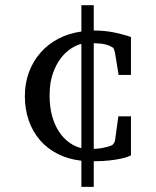

<svg xmlns="http://www.w3.org/2000/svg" viewBox="-20 -624 603 743"><path d="M294.9 -454.1Q275.4 -449.7 253.9 -435.5Q232.4 -421.4 214.1 -397Q195.8 -372.6 183.8 -337.4Q171.9 -302.2 171.9 -254.9Q171.9 -210.4 181.6 -175.3Q191.4 -140.1 208.3 -114.5Q225.1 -88.9 247.6 -72.8Q270 -56.6 294.9 -50.8ZM486.8 -22.9Q485.8 -22 476.3 -18.1Q466.8 -14.2 449 -10.3Q431.2 -6.3 404.5 -3.2Q377.9 0 342.8 0V99.1H294.9V-2Q244.1 -7.8 203.6 -28.3Q163.1 -48.8 134.8 -81.5Q106.4 -114.3 91.3 -157.7Q76.2 -201.2 76.2 -252Q76.2 -301.8 92 -344.5Q107.9 -387.2 136.5 -419.9Q165 -452.6 205.3 -473.9Q245.6 -495.1 294.9 -502V-604H342.8V-505.9Q361.8 -505.9 379.4 -504.4Q397 -502.9 414.3 -499.8Q431.6 -496.6 449.5 -491.9Q467.3 -487.3 486.8 -481V-334H439L424.8 -420.9Q423.3 -427.2 421.1 -433.3Q418.9 -439.5 413.1 -441.9Q407.7 -444.8 401.9 -447.5Q396 -450.2 387.9 -452.1Q379.9 -454.1 368.9 -455.3Q357.9 -456.5 342.8 -457V-47.9Q358.4 -48.3 371.3 -50.5Q384.3 -52.7 393.6 -55.2Q404.3 -58.1 413.1 -62Q417.5 -64.5 420.4 -69.3Q423.3 -74.2 424.8 -78.1L438 -173.8H486.8Z"/></svg>

Font: BabelStone Ogham Lithic
Style: Regular
Weight: 400
Designer: Andrew West
Foundry: BabelStone
Version: Version 1.02 March 14, 2022